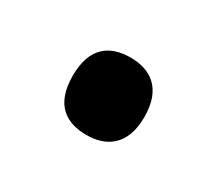

<svg xmlns="http://www.w3.org/2000/svg" viewBox="-45 -505 337 297"><g transform="rotate(30 123.0 -356.0)"><path d="M123 -287C157 -287 187 -304 187 -356C187 -408 157 -425 123 -425C87 -425 59 -408 59 -356C59 -304 87 -287 123 -287Z"/></g></svg>

Font: Noto Serif Devanagari SemiCondensed Medium
Style: Regular
Weight: 500
Width: 4
Designer: Universal Thirst, Indian Type Foundry and the Monotype Design Team
Foundry: Monotype Imaging Inc.
Version: Version 2.004